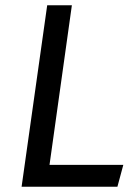

<svg xmlns="http://www.w3.org/2000/svg" viewBox="-20 -709 532 729"><path d="M168 -83H448.2L425.8 0H62L159.2 -689H252.9Z"/></svg>

Font: FiraSans-Italic
Style: Italic
Weight: 400
Italic angle: -8°
Designer: Carrois Corporate & Edenspiekermann AG
Foundry: Carrois Corporate GbR & Edenspiekermann AG
Version: Version 3.106;PS 003.106;hotconv 1.0.70;makeotf.lib2.5.58329